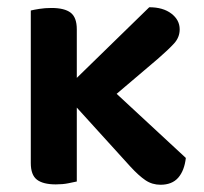

<svg xmlns="http://www.w3.org/2000/svg" viewBox="-20 -502 562 530"><path d="M192 -287 392 -482Q430 -482 453 -464.5Q476 -447 476 -421Q476 -399 460.5 -382Q445 -365 415 -339L302 -243L493 -66Q489 -31 472 -11.5Q455 8 423 8Q400 8 381.5 -4.5Q363 -17 340 -42L192 -205V-1Q183 1 168 4Q153 7 134 7Q99 7 82 -6Q65 -19 65 -52V-473Q73 -475 88.5 -477.5Q104 -480 122 -480Q158 -480 175 -467Q192 -454 192 -421Z"/></svg>

Font: Baloo Chettan 2 SemiBold
Style: Regular
Weight: 600
Designer: Maithili Shingre, Unnati Kotecha and Ek Type
Foundry: Ek Type
Version: Version 1.640;hotconv 1.0.111;makeotfexe 2.5.65597; ttfautoh